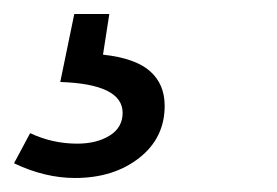

<svg xmlns="http://www.w3.org/2000/svg" viewBox="-20 -20 395 274"><path d="M0 213 23 170Q55 185 90 185Q118 185 136.5 173.5Q155 162 155 141Q155 100 66 97L86 0H136L127 58Q173 63 194 81.5Q215 100 215 131Q215 177 178.5 205.5Q142 234 87 234Q44 234 0 213Z"/></svg>

Font: Bitter Pro
Style: Italic
Weight: 400
Italic angle: -9°
Designer: Sol Matas, and Bitter project Authors
Foundry: Sol Matas
Version: Version 1.010